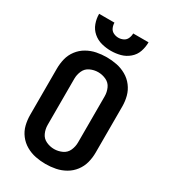

<svg xmlns="http://www.w3.org/2000/svg" viewBox="-228 -1056 1032 1171"><g transform="rotate(30 288.0 -470.5)"><path d="M288 8Q324 8 359 1Q394 -6 425.5 -24Q457 -42 479 -71Q501 -100 510 -134.5Q519 -169 519 -205V-530Q519 -566 510 -600.5Q501 -635 479 -664Q457 -693 425.5 -711Q394 -729 359 -736Q324 -743 288 -743Q252 -743 217 -736Q182 -729 150.5 -711Q119 -693 97 -664Q75 -635 66.5 -600.5Q58 -566 58 -530V-205Q58 -169 66.5 -134.5Q75 -100 97 -71Q119 -42 150.5 -24Q182 -6 217 1Q252 8 288 8ZM288 -97Q259 -97 232 -109.5Q205 -122 193 -149Q181 -176 181 -205V-530Q181 -559 193 -586Q205 -613 232 -625.5Q259 -638 288 -638Q317 -638 344 -625.5Q371 -613 383 -586Q395 -559 395 -530V-205Q395 -176 383 -149Q371 -122 344 -109.5Q317 -97 288 -97ZM288 -789Q322 -789 354.5 -797.5Q387 -806 413.5 -828.5Q440 -851 451 -883Q462 -915 462 -949H354Q354 -931 346.5 -914Q339 -897 322.5 -889Q306 -881 288 -881Q270 -881 253.5 -889Q237 -897 229.5 -914Q222 -931 222 -949H114Q114 -915 125.5 -883Q137 -851 163 -828.5Q189 -806 222 -797.5Q255 -789 288 -789Z"/></g></svg>

Font: Iosevka Sparkle
Style: Bold
Weight: 700
Designer: Belleve Invis
Foundry: Belleve Invis
Version: Version 4.5.0; ttfautohint (v1.8.3)